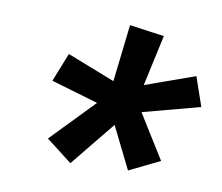

<svg xmlns="http://www.w3.org/2000/svg" viewBox="-55 -888 630 546"><g transform="rotate(10 259.5 -615.0)"><path d="M180 -407 105 -465 225 -589 89 -629 122 -712 260 -658 279 -823 379 -809 347 -662 490 -713 519 -629 354 -585 433 -458 345 -415 285 -536Z"/></g></svg>

Font: Iosevka Curly Slab Semibold
Style: Italic
Weight: 600
Italic angle: -9°
Monospace: yes
Designer: Belleve Invis
Foundry: Belleve Invis
Version: Version 22.1.2; ttfautohint (v1.8.4)